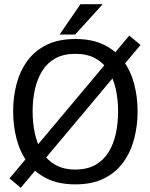

<svg xmlns="http://www.w3.org/2000/svg" viewBox="-20 -860 709 906"><path d="M335.7 10Q256.2 10 200.2 -18Q144.3 -46 109.2 -94.5Q74.2 -143 58.1 -205Q42 -267 42 -334Q42 -402 58.1 -463.5Q74.2 -525 109.2 -573Q144.3 -621 200.2 -648.5Q256.2 -676 335.7 -676Q415.2 -676 471 -648.5Q526.8 -621 561.9 -573Q597 -525 613.2 -463.5Q629.3 -402 629.3 -334Q629.3 -267 613.2 -205Q597 -143 561.9 -94.5Q526.8 -46 471 -18Q415.2 10 335.7 10ZM335.7 -60Q391.2 -60 429.8 -81.8Q468.3 -103.5 492 -141.6Q515.7 -179.7 526.5 -229.2Q537.3 -278.7 537.3 -334Q537.3 -389.5 526.5 -438.5Q515.7 -487.5 492 -525.5Q468.3 -563.5 429.8 -584.8Q391.2 -606 335.7 -606Q280.2 -606 241.6 -584.8Q203 -563.5 179.3 -525.5Q155.7 -487.5 144.8 -438.5Q134 -389.5 134 -334Q134 -278.7 144.8 -229.2Q155.7 -179.7 179.3 -141.6Q203 -103.5 241.6 -81.8Q280.2 -60 335.7 -60ZM590.2 -692.2 643 -647.7 77.8 26.2 25 -18.3ZM464.7 -840.3 334.7 -697H261.3L359.7 -840.3Z"/></svg>

Font: Epunda Slab Light
Style: Regular
Weight: 300
Designer: Simon Atzbach
Foundry: typofactur
Version: Version 1.102